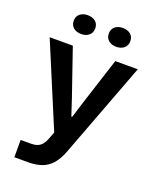

<svg xmlns="http://www.w3.org/2000/svg" viewBox="-161 -815 876 1075"><g transform="rotate(20 277.0 -277.0)"><path d="M58 167V64H118Q141 64 157 58Q173 52 184 39Q195 26 203 6L231 -67V-14L14 -532H152L247 -256L280 -156H285L316 -256L405 -532H539L325 35Q306 86 279.5 115Q253 144 218.5 155.5Q184 167 140 167ZM382 -609Q354 -609 336 -624Q318 -639 318 -665Q318 -692 336 -706.5Q354 -721 382 -721Q410 -721 428 -706.5Q446 -692 446 -665Q446 -639 428 -624Q410 -609 382 -609ZM173 -609Q145 -609 127 -624Q109 -639 109 -665Q109 -692 127 -706.5Q145 -721 173 -721Q201 -721 219 -706.5Q237 -692 237 -665Q237 -639 219 -624Q201 -609 173 -609Z"/></g></svg>

Font: Mona Sans ExtraLight SemiBold
Style: Regular
Weight: 600
Version: Version 2.000